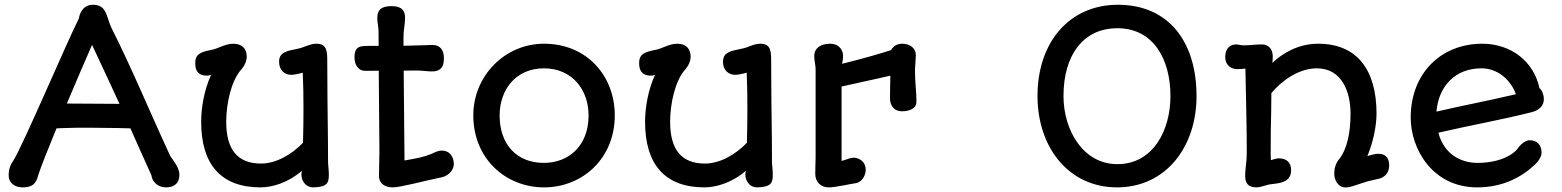

<svg xmlns="http://www.w3.org/2000/svg" viewBox="-20 -789 6696 823"><path d="M17.1 -37.6C17.1 -3.9 43.5 14.2 78.1 14.2C130.4 14.2 137.7 -15.1 145.5 -43.5V-43C156.2 -75.7 186 -150.9 222.2 -238.8C229 -238.8 235.8 -239.3 242.7 -239.7C335.4 -243.7 410.6 -240.2 485.4 -240.2C508.8 -239.3 528.8 -238.8 539.1 -238.8C566.9 -176.3 592.8 -117.2 628.9 -38.1C632.3 -9.3 656.7 14.2 691.9 14.2C723.6 14.2 749 -1 749 -40C749 -66.4 729.5 -92.8 718.8 -107.4L709.5 -121.1C619.6 -314.9 545.4 -496.1 457.5 -669.9C453.6 -677.2 448.7 -691.9 443.8 -706.5C432.6 -740.7 423.3 -768.6 377 -768.6C340.8 -768.6 322.3 -738.3 317.9 -709.5C261.7 -597.7 83 -175.8 37.6 -101.1C22 -79.6 17.1 -58.6 17.1 -37.6ZM266.6 -345.2C305.2 -436.5 345.2 -529.8 374.5 -596.7C425.8 -487.8 462.4 -409.2 492.2 -343.8C348.1 -344.7 293.9 -345.2 266.6 -345.2Z M842.3 -266.6C842.3 -84 927.7 14.2 1096.7 14.2C1146 14.2 1214.8 -5.4 1274.4 -57.1C1273.4 -50.8 1272 -47.9 1272 -40.5C1272 -20 1285.2 14.2 1324.2 14.2C1385.3 12.2 1389.6 -6.8 1389.6 -41.5C1389.6 -62.5 1386.2 -79.6 1386.2 -97.2C1386.2 -223.1 1383.3 -330.1 1383.3 -437C1382.8 -474.1 1382.8 -504.9 1382.8 -523.4C1382.8 -566.9 1382.8 -601.6 1336.4 -601.6C1306.6 -601.6 1282.7 -584.5 1255.9 -580.1C1207.5 -570.3 1176.3 -564.9 1176.3 -523.9C1176.3 -486.3 1201.7 -468.3 1228.5 -468.3C1237.8 -468.3 1257.8 -471.7 1277.8 -477.5C1280.3 -416.5 1280.8 -378.4 1280.8 -323.2C1280.8 -278.8 1280.3 -231.9 1278.8 -177.2C1230 -126 1162.6 -87.9 1099.1 -87.9C1001 -87.9 949.7 -144.5 949.7 -266.6C949.7 -346.2 971.7 -443.4 1013.2 -489.7C1028.8 -507.3 1037.6 -527.8 1037.6 -546.4C1037.6 -576.7 1021 -601.6 979.5 -601.6C959.5 -601.6 939.9 -594.2 923.3 -587.4C911.1 -582.5 897 -576.7 886.2 -575.2C843.3 -566.4 816.9 -559.1 816.9 -519.5C816.9 -504.9 816.9 -464.8 866.7 -464.8C872.6 -464.8 878.4 -465.8 884.8 -467.8C855 -403.3 842.3 -327.1 842.3 -266.6Z M1604.5 -37.1C1604 4.4 1639.2 14.2 1663.1 14.2C1691.9 15.6 1814.5 -17.6 1872.6 -28.8C1909.2 -36.6 1925.3 -66.9 1925.3 -84.5C1925.3 -119.6 1905.8 -143.6 1874 -143.6C1857.9 -143.6 1842.3 -135.7 1831.1 -129.9C1791 -113.8 1767.6 -110.8 1713.9 -101.1L1710.4 -486.3L1769.5 -486.8C1791 -486.3 1811.5 -482.9 1831.5 -482.9C1875 -482.9 1882.8 -509.3 1882.8 -540C1882.8 -581.1 1860.4 -596.2 1835 -596.2C1829.1 -596.2 1817.9 -596.2 1810.1 -595.7C1808.1 -595.7 1805.7 -595.2 1803.2 -595.2C1785.6 -594.7 1760.3 -593.8 1709.5 -592.8V-628.4C1709 -657.2 1716.3 -684.6 1716.3 -712.4C1716.3 -754.4 1689 -762.7 1657.7 -762.7C1611.8 -762.7 1597.2 -744.1 1597.2 -711.9C1597.2 -692.4 1602.5 -673.8 1602.5 -654.8C1602.5 -649.9 1603 -634.3 1603 -610.4V-592.3H1568.4C1524.4 -592.3 1499.5 -592.8 1499.5 -542.5C1499.5 -512.7 1515.1 -485.4 1544.4 -485.4L1603.5 -485.8L1606.4 -141.6Z M2008.8 -294.4C2008.8 -108.9 2147.5 14.2 2312 14.2C2476.1 14.2 2615.2 -108.9 2615.2 -294.4C2615.2 -463.9 2495.6 -601.6 2312 -601.6C2144 -601.6 2008.8 -463.9 2008.8 -294.4ZM2121.6 -294.4C2121.6 -404.3 2190.9 -496.1 2311.5 -496.1C2432.6 -496.1 2502.9 -404.3 2502.9 -294.4C2502.9 -161.6 2415.5 -90.8 2311.5 -90.8C2194.3 -90.8 2121.6 -170.4 2121.6 -294.4Z M2745.1 -266.6C2745.1 -84 2830.6 14.2 2999.5 14.2C3048.8 14.2 3117.7 -5.4 3177.2 -57.1C3176.3 -50.8 3174.8 -47.9 3174.8 -40.5C3174.8 -20 3188 14.2 3227.1 14.2C3288.1 12.2 3292.5 -6.8 3292.5 -41.5C3292.5 -62.5 3289.1 -79.6 3289.1 -97.2C3289.1 -223.1 3286.1 -330.1 3286.1 -437C3285.6 -474.1 3285.6 -504.9 3285.6 -523.4C3285.6 -566.9 3285.6 -601.6 3239.3 -601.6C3209.5 -601.6 3185.5 -584.5 3158.7 -580.1C3110.4 -570.3 3079.1 -564.9 3079.1 -523.9C3079.1 -486.3 3104.5 -468.3 3131.3 -468.3C3140.6 -468.3 3160.6 -471.7 3180.7 -477.5C3183.1 -416.5 3183.6 -378.4 3183.6 -323.2C3183.6 -278.8 3183.1 -231.9 3181.6 -177.2C3132.8 -126 3065.4 -87.9 3002 -87.9C2903.8 -87.9 2852.5 -144.5 2852.5 -266.6C2852.5 -346.2 2874.5 -443.4 2916 -489.7C2931.6 -507.3 2940.4 -527.8 2940.4 -546.4C2940.4 -576.7 2923.8 -601.6 2882.3 -601.6C2862.3 -601.6 2842.8 -594.2 2826.2 -587.4C2814 -582.5 2799.8 -576.7 2789.1 -575.2C2746.1 -566.4 2719.7 -559.1 2719.7 -519.5C2719.7 -504.9 2719.7 -464.8 2769.5 -464.8C2775.4 -464.8 2781.2 -465.8 2787.6 -467.8C2757.8 -403.3 2745.1 -327.1 2745.1 -266.6Z M3474.6 -43.5C3474.6 -6.3 3501.5 14.2 3531.7 14.2C3545.4 14.2 3564.5 11.7 3597.7 5.4C3618.2 1.5 3634.3 -2 3643.6 -2.9C3670.4 -4.9 3690.9 -32.2 3690.9 -61.5C3690.9 -94.7 3665 -111.3 3640.6 -113.3C3625.5 -112.3 3614.7 -107.9 3602.1 -103.5L3587.4 -99.1V-418C3616.7 -424.3 3645.5 -430.7 3674.3 -437.5C3725.6 -448.2 3771.5 -459 3796.4 -464.8C3795.9 -427.7 3794.9 -397.9 3794.9 -368.2C3794.9 -341.8 3808.1 -312 3846.7 -312C3873.5 -312 3908.2 -321.3 3908.2 -352.5C3908.2 -367.2 3907.7 -382.8 3906.7 -395.5C3903.8 -437 3899.9 -478.5 3903.8 -518.1C3903.8 -529.8 3905.8 -541.5 3905.8 -552.7C3905.8 -580.6 3882.8 -601.6 3847.2 -601.6C3822.8 -601.6 3807.6 -588.9 3799.3 -574.2C3759.8 -561.5 3689 -540 3589.8 -515.6C3591.8 -526.9 3593.8 -538.1 3593.8 -549.3C3593.8 -575.2 3575.7 -601.6 3539.1 -601.6C3497.1 -601.6 3470.2 -582.5 3470.2 -548.3C3470.2 -528.3 3476.1 -509.8 3476.1 -491.7V-115.2C3475.6 -87.9 3474.6 -65.9 3474.6 -43.5Z M4427.2 -377.4C4427.2 -157.7 4560.5 14.2 4768.1 14.2C4976.1 14.2 5108.9 -157.7 5108.9 -377.4C5108.9 -608.9 4990.2 -768.6 4772 -768.6C4564.5 -768.6 4427.2 -608.9 4427.2 -377.4ZM4538.6 -377.4C4538.6 -551.8 4622.6 -668 4769.5 -668C4925.3 -668 4997.1 -533.2 4997.1 -377.4C4997.1 -231 4923.3 -85.4 4769.5 -85.4C4622.6 -85.4 4538.6 -231 4538.6 -377.4Z M5317.4 -36.1C5317.4 -4.4 5328.6 14.2 5367.2 14.2C5378.4 14.2 5392.6 9.3 5413.6 3.4C5419.4 1.5 5428.2 0.5 5437.5 -0.5C5471.2 -4.4 5514.2 -10.3 5514.2 -59.6C5514.2 -92.3 5495.6 -110.4 5460.4 -110.4C5455.1 -110.4 5447.8 -108.4 5440.9 -106.4L5427.7 -102.5C5426.3 -119.6 5426.8 -134.8 5426.8 -149.4C5426.8 -200.7 5427.2 -251 5428.7 -301.3C5428.7 -331.1 5429.2 -360.8 5429.7 -390.1C5474.6 -443.8 5547.9 -496.1 5624.5 -496.1C5734.9 -496.1 5769 -390.6 5769 -302.2C5769 -225.1 5756.3 -151.9 5719.2 -105.5C5704.6 -87.9 5699.2 -64.9 5699.2 -44.4C5699.2 -18.6 5714.8 14.2 5746.1 14.2C5768.1 15.1 5777.3 8.3 5842.3 -11.7L5895 -23.9C5927.7 -35.2 5934.6 -61 5934.6 -79.6C5934.6 -115.7 5915.5 -132.8 5879.9 -129.4C5870.6 -128.4 5856 -124.5 5841.3 -120.1C5864.3 -175.3 5880.4 -245.1 5880.4 -302.2C5880.4 -491.2 5795.4 -601.6 5630.4 -601.6C5545.9 -601.6 5479 -562 5434.1 -519.5C5435.1 -529.3 5435.5 -540.5 5435.5 -548.3C5435.5 -580.1 5415.5 -598.6 5389.2 -598.6C5378.4 -598.6 5363.3 -597.7 5349.1 -596.7C5335.9 -595.2 5322.3 -594.7 5309.1 -594.7C5298.3 -594.7 5288.6 -598.6 5278.3 -598.6C5252.4 -598.6 5231.9 -580.6 5231.9 -545.4C5231.9 -506.8 5259.8 -492.7 5283.2 -492.7C5298.8 -492.7 5310.1 -493.7 5318.4 -495.1C5322.3 -287.6 5322.8 -282.7 5322.8 -278.3C5323.7 -230.5 5324.2 -187 5324.2 -136.2C5324.2 -110.4 5321.8 -89.8 5319.8 -72.3C5318.4 -60.5 5317.4 -47.9 5317.4 -36.1Z M6145.5 -220.2C6282.7 -252 6414.1 -274.9 6545.4 -308.1C6575.2 -315.4 6597.7 -334.5 6597.7 -363.3C6597.7 -380.9 6591.3 -400.9 6578.6 -411.6C6555.2 -523.4 6459 -601.6 6333.5 -601.6C6159.2 -601.6 6026.9 -477.1 6026.9 -284.7C6026.9 -151.9 6119.1 14.2 6312.5 14.2C6421.4 14.2 6501.5 -29.8 6555.7 -80.1C6580.6 -102.5 6587.9 -122.6 6587.9 -134.8C6587.9 -167 6568.8 -188 6536.6 -188C6519.5 -188 6497.6 -170.9 6484.9 -151.4C6470.7 -130.9 6415 -90.8 6313 -90.8C6248 -90.8 6170.9 -123 6145.5 -220.2ZM6137.2 -310.5C6147 -421.9 6219.2 -496.1 6330.1 -496.1C6401.4 -496.1 6455.6 -445.8 6478 -385.3C6361.3 -357.4 6247.1 -336.4 6137.2 -310.5Z"/></svg>

Font: Autour One
Style: Regular
Weight: 400
Designer: Eben Sorkin
Foundry: Eben Sorkin
Version: Version 1.002